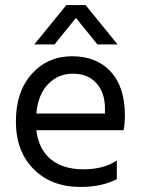

<svg xmlns="http://www.w3.org/2000/svg" viewBox="-20 -736 562 761"><path d="M196 -560H116L243 -716H319L446 -560H366L281 -665ZM124 -286H396V-306Q396 -369 362 -406.5Q328 -444 269.5 -444Q211 -444 171 -403Q131 -362 124 -286ZM299 5Q184 5 113.5 -65.5Q43 -136 43 -254.5Q43 -373 106 -443Q169 -513 266 -513Q363 -513 419 -452Q475 -391 475 -279Q475 -247 470 -220H124Q133 -145 181 -105Q229 -65 310.5 -65Q392 -65 443 -100V-26Q384 5 299 5Z"/></svg>

Font: Hind Kochi
Style: Regular
Weight: 400
Designer: Dhruvi Tolia
Foundry: Indian Type Foundry
Version: Version 0.702;PS 1.0;hotconv 1.0.81;makeotf.lib2.5.63406